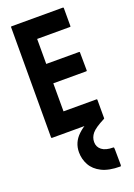

<svg xmlns="http://www.w3.org/2000/svg" viewBox="-182 -764 785 1126"><g transform="rotate(-20 210.0 -200.5)"><path d="M44 0Q40 0 40 -5L41 -692Q41 -696 45 -696H366Q370 -696 370 -691V-579Q370 -575 366 -575H161V-419H366Q370 -419 370 -415L371 -302Q371 -298 367 -298H161V-123H367Q371 -123 371 -118V-4Q371 0 367 0ZM364 295Q293 295 249 273Q205 251 184.5 214Q164 177 164 134Q164 72 210.5 28.5Q257 -15 331 -44L368 0Q307 31 287.5 55Q268 79 268 108Q268 139 292 157.5Q316 176 363 176Q366 176 367 178.5Q368 181 368 189L369 287Q369 295 364 295Z"/></g></svg>

Font: Staatliches
Style: Regular
Weight: 400
Designer: Brian LaRossa & Erica Carras
Foundry: Type Brut Foundry
Version: Version 1.000; ttfautohint (v1.8.2) -l 8 -r 50 -G 200 -x 14 